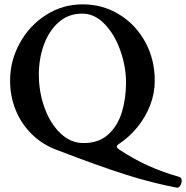

<svg xmlns="http://www.w3.org/2000/svg" viewBox="-20 -696 863 891"><path d="M244.1 0Q176.8 -24.9 127.4 -73.5Q78.1 -122.1 52.2 -186.8Q26.4 -251.5 26.9 -323.2Q26.9 -413.6 71.3 -495.1Q115.7 -576.7 193.1 -626.2Q270.5 -675.8 363.8 -675.8Q456.5 -675.8 533.2 -628.9Q609.9 -582 654.1 -501Q698.2 -419.9 698.2 -321.8Q698.2 -262.2 676.5 -206.8Q654.8 -151.4 617.7 -106Q580.6 -60.5 533.2 -28.8Q522 -22 522 -16.1Q522 -10.3 533.2 -2Q600.6 42.5 665.8 72Q731 101.6 812 125Q823.2 128.4 823.2 142.6Q823.2 154.8 816.2 165.8Q809.1 176.8 800.8 174.8Q690.9 154.3 569.3 116.2Q447.8 78.1 244.1 0ZM564.9 -313Q564.9 -386.2 538.6 -461.2Q512.2 -536.1 465.3 -584.7Q418.5 -633.3 360.8 -632.8Q297.4 -632.8 252 -592.5Q206.5 -552.2 183.3 -487.3Q160.2 -422.4 160.2 -350.1Q160.2 -269 187 -195.1Q213.9 -121.1 261.7 -76.2Q309.6 -31.2 369.1 -32.2Q439.5 -32.2 483.4 -73Q527.3 -113.8 546.1 -177.2Q564.9 -240.7 564.9 -313Z"/></svg>

Font: JuniusX
Style: Bold
Weight: 700
Designer: Peter S. Baker
Foundry: Briery Creek Software
Version: Version 1.004